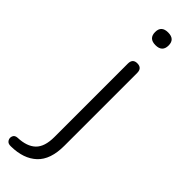

<svg xmlns="http://www.w3.org/2000/svg" viewBox="-353 -693 885 885"><g transform="rotate(45 89.5 -251.0)"><path d="M118 -610Q74 -610 74 -652Q74 -693 118 -693Q162 -693 162 -652Q162 -610 118 -610ZM-23 191Q-42 192 -49.5 180Q-57 168 -52 155Q-47 142 -30 141Q29 139 58.5 110.5Q88 82 88 19V-460Q88 -492 118 -492Q149 -492 149 -460V15Q149 105 103.5 147.5Q58 190 -23 191Z"/></g></svg>

Font: Nunito Light
Style: Regular
Weight: 300
Designer: Vernon Adams
Foundry: Vernon Adams
Version: Version 3.601; ttfautohint (v1.8.2.53-6de2)